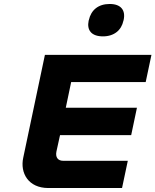

<svg xmlns="http://www.w3.org/2000/svg" viewBox="-20 -946 782 966"><path d="M206 -670 97 -153C80 -75 123 0 223 0H594L623 -137H298C271 -137 258 -155 264 -184L282 -266H640L669 -404H311L338 -533H713L742 -670ZM426 -842C416 -794 440 -763 498 -763C554 -763 591 -794 601 -842L602 -845C613 -895 588 -926 532 -926C474 -926 438 -895 427 -845Z"/></svg>

Font: LT Wave Text Black Italic
Style: Regular
Weight: 900
Designer: Daniel Lyons
Version: Version 2.5 (Glyphs App)